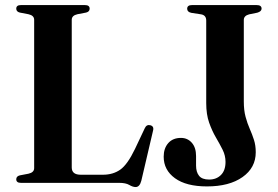

<svg xmlns="http://www.w3.org/2000/svg" viewBox="-20 -720 1094 756"><path d="M319 -670.5 285 -664Q262.5 -659 262.5 -642V-60.5Q262.5 -32 298 -32H385.5Q425 -32 453.5 -52Q482 -72 511.5 -133.5L550 -215Q557 -230.5 571.5 -227Q587.5 -223 582.5 -205L536.5 -8.5Q530 16.5 514 16.5Q503 16.5 489 8.2Q475 0 449.5 0H62.5Q44 0 44 -14Q44 -26 58 -29.5L92 -36Q114.5 -41 114.5 -58V-642Q114.5 -659 92 -664L58 -670.5Q44 -674 44 -686Q44 -700 62.5 -700H314.5Q333 -700 333 -686Q333 -674 319 -670.5ZM987 -120.5Q987 -59.5 935 -22.8Q883 14 795 14Q713.5 14 669 -18.2Q624.5 -50.5 624.5 -103Q624.5 -136 642.5 -156.5Q660.5 -177 692.5 -177Q718.5 -177 735.2 -158Q752 -139 752 -105.5V-68Q752 -42.5 763.8 -27.8Q775.5 -13 803.5 -13Q832 -13 850 -31Q868 -49 868 -82.5Q868 -107.5 856.5 -130.5Q845 -153.5 830 -179Q815 -204.5 803.5 -237Q792 -269.5 792 -314V-639Q792 -660 772 -663.5L733 -669.5Q717 -673 717 -685.5Q717 -700 736 -700H990.5Q1010 -700 1010 -686Q1010 -675 993 -670L961 -663.5Q940 -658 940 -641.5V-320Q940 -285.5 947 -259.8Q954 -234 963.5 -212.5Q973 -191 980 -169.2Q987 -147.5 987 -120.5Z"/></svg>

Font: Fraunces 72pt SemiBold
Style: Regular
Weight: 600
Version: Version 1.000;[b76b70a41]